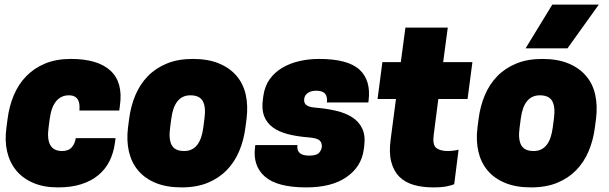

<svg xmlns="http://www.w3.org/2000/svg" viewBox="-20 -800 2646 834"><path d="M191 -246Q177 -144 250 -144Q278 -144 292 -160.5Q306 -177 309 -200H482L479 -178Q473 -135 455.5 -100Q438 -65 407.5 -39.5Q377 -14 333.5 0Q290 14 232 14Q170 14 124.5 -5.5Q79 -25 50.5 -59.5Q22 -94 11 -141.5Q0 -189 8 -246L13 -284Q20 -339 40 -386.5Q60 -434 94 -469Q128 -504 176 -524Q224 -544 288 -544Q405 -544 460 -493Q515 -442 501 -342L498 -320H325Q326 -333 325 -345Q324 -357 319 -366Q314 -375 304.5 -380.5Q295 -386 279 -386Q246 -386 224.5 -361Q203 -336 196 -284Z M1046 -246Q1039 -191 1019 -143.5Q999 -96 965 -61Q931 -26 882.5 -6Q834 14 769 14Q703 14 656 -5.5Q609 -25 580 -59.5Q551 -94 540 -141.5Q529 -189 536 -246L541 -284Q548 -339 568 -386.5Q588 -434 622 -469Q656 -504 704.5 -524Q753 -544 818 -544Q884 -544 931 -524.5Q978 -505 1007.5 -470.5Q1037 -436 1047.5 -388.5Q1058 -341 1051 -284ZM719 -246Q712 -195 726 -169.5Q740 -144 780 -144Q850 -144 863 -246L868 -284Q875 -335 861 -360.5Q847 -386 807 -386Q737 -386 724 -284Z M1323 -124Q1356 -124 1367 -137.5Q1378 -151 1378 -165Q1378 -182 1367 -191Q1356 -200 1323 -203Q1270 -207 1230 -217.5Q1190 -228 1164 -247.5Q1138 -267 1127 -296.5Q1116 -326 1122 -369L1124 -384Q1130 -426 1151.5 -456Q1173 -486 1206 -505.5Q1239 -525 1280 -534.5Q1321 -544 1366 -544Q1491 -544 1541.5 -497.5Q1592 -451 1581 -363L1580 -355H1400Q1403 -379 1392.5 -392.5Q1382 -406 1353 -406Q1330 -406 1315.5 -395Q1301 -384 1301 -365Q1301 -350 1313 -342Q1325 -334 1355 -332Q1401 -328 1441 -318.5Q1481 -309 1510 -290.5Q1539 -272 1553.5 -241.5Q1568 -211 1562 -165L1560 -150Q1550 -76 1485.5 -31Q1421 14 1310 14Q1184 14 1130.5 -33Q1077 -80 1088 -162L1089 -170H1272Q1266 -124 1323 -124Z M2032 -530 2011 -370H1884L1864 -215Q1858 -170 1875.5 -157Q1893 -144 1925 -144Q1937 -144 1952.5 -146Q1968 -148 1972 -150L1953 0Q1945 4 1922.5 9Q1900 14 1862 14Q1814 14 1776.5 3Q1739 -8 1714.5 -32.5Q1690 -57 1679.5 -97Q1669 -137 1677 -195L1700 -370H1620L1641 -530H1721L1741 -680H1925L1905 -530Z M2581 -780 2445 -590H2263L2379 -780ZM2564 -246Q2557 -191 2537 -143.5Q2517 -96 2483 -61Q2449 -26 2400.5 -6Q2352 14 2287 14Q2221 14 2174 -5.5Q2127 -25 2098 -59.5Q2069 -94 2058 -141.5Q2047 -189 2054 -246L2059 -284Q2066 -339 2086 -386.5Q2106 -434 2140 -469Q2174 -504 2222.5 -524Q2271 -544 2336 -544Q2402 -544 2449 -524.5Q2496 -505 2525.5 -470.5Q2555 -436 2565.5 -388.5Q2576 -341 2569 -284ZM2237 -246Q2230 -195 2244 -169.5Q2258 -144 2298 -144Q2368 -144 2381 -246L2386 -284Q2393 -335 2379 -360.5Q2365 -386 2325 -386Q2255 -386 2242 -284Z"/></svg>

Font: Tanohe Sans Black
Style: Italic
Weight: 900
Designer: Village Type and Design LLC & Cristiano Sobral
Foundry: Cooper Hewitt Smithsonian Design Museum
Version: Version 1.00;January 12, 2020;FontCreator 12.0.0.2547 64-bit